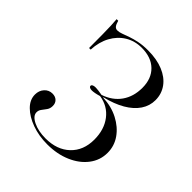

<svg xmlns="http://www.w3.org/2000/svg" viewBox="-166 -698 827 827"><g transform="rotate(45 247.5 -285.0)"><path d="M246.8 11.3Q195.2 11.3 152 -4.4Q108.9 -20.2 83.1 -46Q57.3 -71.8 57.3 -103.2Q57.3 -127.4 71.8 -143.5Q86.3 -159.7 108.1 -159.7Q125.8 -159.7 136.3 -149.6Q146.8 -139.5 146.8 -122.6Q146.8 -107.3 139.1 -96.4Q131.5 -85.5 123.8 -75.8Q116.1 -66.1 116.1 -54Q116.1 -32.3 147.6 -16.9Q179 -1.6 223.4 -1.6Q292.7 -1.6 334.3 -41.1Q375.8 -80.6 375.8 -146.8Q375.8 -207.3 344.8 -248Q313.7 -288.7 260.5 -296.8Q246.8 -292.7 235.9 -290.7Q225 -288.7 218.5 -288.7Q209.7 -288.7 204.8 -291.5Q200 -294.4 200 -299.2Q200 -304 205.6 -306.9Q211.3 -309.7 221 -309.7Q227.4 -309.7 237.1 -308.5Q246.8 -307.3 261.3 -304.8Q311.3 -321.8 337.9 -359.7Q364.5 -397.6 364.5 -450.8Q364.5 -506.5 331.5 -538.7Q298.4 -571 240.3 -571Q198.4 -571 165.3 -550.8Q132.3 -530.6 112.5 -494.4Q92.7 -458.1 90.3 -409.7H80.6Q80.6 -461.3 80.2 -492.7Q79.8 -524.2 79 -544.4Q78.2 -564.5 76.6 -581.5H86.3Q91.1 -563.7 97.2 -556.5Q103.2 -549.2 112.9 -549.2Q124.2 -549.2 137.9 -554.4Q151.6 -559.7 170.2 -566.1Q188.7 -572.6 212.5 -577.4Q236.3 -582.3 267.7 -582.3Q321 -582.3 360.1 -566.1Q399.2 -550 420.6 -520.6Q441.9 -491.1 441.9 -453.2Q441.9 -418.5 422.2 -389.1Q402.4 -359.7 364.9 -337.9Q327.4 -316.1 274.2 -303.2V-301.6Q327.4 -299.2 368.1 -277.8Q408.9 -256.5 432.7 -222.6Q456.5 -188.7 456.5 -146.8Q456.5 -101.6 429 -65.7Q401.6 -29.8 354 -9.3Q306.5 11.3 246.8 11.3Z"/></g></svg>

Font: Playfair 144pt SemiCondensed Light
Style: Regular
Weight: 300
Width: 4
Designer: Claus Eggers Sørensen
Foundry: Claus Eggers Sørensen
Version: Version 2.203